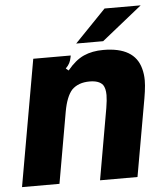

<svg xmlns="http://www.w3.org/2000/svg" viewBox="-54 -811 738 858"><g transform="rotate(-5 315.5 -381.5)"><path d="M10 0 110 -567H278L277 -561Q274 -545 268.5 -534Q263 -523 251 -511L263 -501Q299 -545 337 -562Q375 -579 425 -579Q565 -579 591 -481Q598 -456 598 -428Q598 -406 594 -377.5Q590 -349 584 -317L528 0H360L416 -319Q422 -355 422 -377Q422 -407 411 -423Q394 -444 352 -444Q301 -444 272 -415Q246 -386 234 -319L178 0ZM428 -618H307L447 -763H609Z"/></g></svg>

Font: Open Sauce Sans Black Italic
Style: Regular
Weight: 900
Italic angle: -10°
Designer: Alfredo Marco Pradil
Foundry: Creative Sauce Fz LLC
Version: Version 1.477